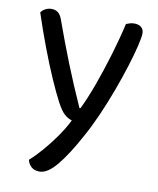

<svg xmlns="http://www.w3.org/2000/svg" viewBox="-77 -532 643 782"><g transform="rotate(10 244.5 -140.5)"><path d="M169 -103Q152 -135 128 -189.5Q104 -244 78.5 -311.5Q53 -379 30 -449Q37 -459 48.5 -465Q60 -471 73 -471Q90 -471 101 -462Q112 -453 119 -432Q149 -348 182 -265Q215 -182 255 -93H259Q280 -135 303 -198Q326 -261 347 -331Q368 -401 382 -463Q389 -466 397.5 -468.5Q406 -471 416 -471Q433 -471 444 -462.5Q455 -454 455 -437Q455 -421 446 -383.5Q437 -346 421.5 -296.5Q406 -247 385.5 -191.5Q365 -136 341.5 -82.5Q318 -29 294 14Q248 99 210 144.5Q172 190 140 190Q117 190 104.5 178Q92 166 89 150Q111 131 138.5 99.5Q166 68 191.5 31.5Q217 -5 233 -38Q216 -43 201.5 -56Q187 -69 169 -103Z"/></g></svg>

Font: Baloo Tammudu 2
Style: Regular
Weight: 400
Designer: Maithili Shingre, Omkar Shende and Ek Type
Foundry: Ek Type
Version: Version 1.700